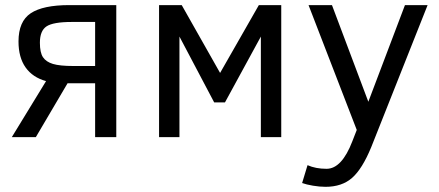

<svg xmlns="http://www.w3.org/2000/svg" viewBox="-20 -532 1702 745"><path d="M25.9 0 158.7 -217.3Q106.9 -231.4 79.3 -270.3Q51.8 -309.1 51.8 -371.1Q51.8 -449.2 99.4 -480.7Q147 -512.2 249 -512.2H431.2V0H349.1V-209H242.2L119.1 0ZM134.8 -366.2Q134.8 -328.1 146.7 -310.1Q158.7 -292 185.5 -283.9Q212.4 -275.9 264.2 -275.9H349.1V-446.8H258.8Q186.5 -446.8 160.6 -429.7Q134.8 -412.6 134.8 -366.2Z M1071.3 0H992.2V-390.1L853 -134.8H811L676.3 -390.1V0H597.2V-512.2H685.1L834 -249L984.4 -512.2H1071.3Z M1173.3 108.9Q1205.1 123 1247.1 123Q1306.2 123 1347.2 16.1L1364.3 -27.8L1177.2 -512.2H1268.1L1409.2 -137.2L1551.3 -512.2H1639.2L1420.4 39.1Q1385.7 123.5 1346.2 158.2Q1306.6 192.9 1243.2 192.9Q1220.2 192.9 1194.3 188.5Q1168.5 184.1 1152.3 178.2Z"/></svg>

Font: Lorenzo Sans
Style: Regular
Weight: 400
Foundry: Intel Corporation
Version: Version 1.00; ttfautohint (v1.5)